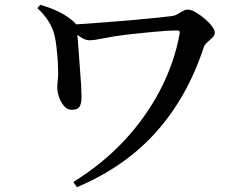

<svg xmlns="http://www.w3.org/2000/svg" viewBox="-20 -739 1040 801"><path d="M286 20Q405 -53 496.5 -150.5Q588 -248 647.5 -362Q707 -476 729 -596Q731 -606 728.5 -609Q726 -612 717 -612Q701 -612 675.5 -610.5Q650 -609 620 -606Q590 -603 560 -600Q530 -597 505 -594Q455 -588 414 -579.5Q373 -571 354 -571Q336 -571 318 -583Q300 -595 273 -614L274 -637Q297 -637 339 -640Q381 -643 432.5 -647Q484 -651 535.5 -655.5Q587 -660 630 -664.5Q673 -669 698 -672Q708 -673 719.5 -679.5Q731 -686 742 -692.5Q753 -699 763 -699Q777 -699 796 -688Q815 -677 833.5 -661.5Q852 -646 864 -630Q876 -614 876 -603Q876 -592 866.5 -582.5Q857 -573 845.5 -563Q834 -553 830 -542Q796 -438 746.5 -350Q697 -262 632 -189Q567 -116 484.5 -58.5Q402 -1 301 42ZM279 -281Q260 -281 246.5 -297.5Q233 -314 226 -335Q219 -356 219 -372Q219 -390 221.5 -410Q224 -430 222 -455Q222 -474 220 -498.5Q218 -523 215 -548Q212 -573 207 -594Q200 -621 183 -649Q166 -677 136 -705L148 -719Q190 -707 225 -690Q260 -673 289 -647Q299 -638 300 -628Q301 -618 301 -611Q302 -599 304.5 -573Q307 -547 309 -513.5Q311 -480 314 -446Q317 -412 318.5 -383Q320 -354 320 -338Q321 -315 314 -298Q307 -281 279 -281Z"/></svg>

Font: Noto Serif SC ExtraLight SemiBold
Style: Regular
Weight: 600
Version: Version 2.002-H1;hotconv 1.1.0;makeotfexe 2.6.0